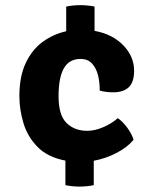

<svg xmlns="http://www.w3.org/2000/svg" viewBox="-20 -680 580 728"><path d="M281.5 27.5Q268.5 27.5 253.5 26Q238.5 24.5 228 22V-71Q160.5 -84 122.5 -122.8Q84.5 -161.5 69 -213Q53.5 -264.5 53.5 -315.5Q53.5 -390.5 77.8 -441.5Q102 -492.5 142.5 -521.8Q183 -551 231 -561.5V-655Q241.5 -657.5 256.2 -659Q271 -660.5 284.5 -660.5Q298.5 -660.5 313.2 -659Q328 -657.5 338.5 -655V-563Q406.5 -550.5 447.5 -508.2Q488.5 -466 488.5 -411.5Q488.5 -368.5 468.2 -349.2Q448 -330 409 -330Q397.5 -330 383.8 -331.5Q370 -333 358 -336.5Q358.5 -366.5 351.8 -394Q345 -421.5 329 -439Q313 -456.5 285.5 -456.5Q242 -456.5 222 -420.8Q202 -385 202 -315.5Q202 -243.5 232.2 -213.8Q262.5 -184 310.5 -184Q339.5 -184 371.5 -197.8Q403.5 -211.5 426.5 -232Q445 -219.5 462.5 -195.8Q480 -172 486.5 -150Q462.5 -121 421.2 -99.8Q380 -78.5 335.5 -70.5V22Q325 24.5 310 26Q295 27.5 281.5 27.5Z"/></svg>

Font: Signika Negative SC
Style: Bold
Weight: 700
Designer: Anna Giedryś
Foundry: Anna Giedryś
Version: Version 2.000; ttfautohint (v1.8.3) -l 8 -r 50 -G 200 -x 9 -